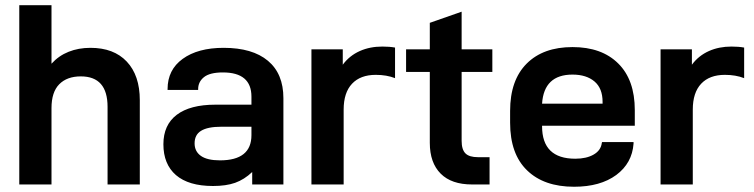

<svg xmlns="http://www.w3.org/2000/svg" viewBox="-20 -710 2902 739"><path d="M54.2 -689.9H178.2V-464.8Q206.1 -495.6 244.1 -510.7Q282.2 -525.9 328.1 -525.9Q418 -525.9 467.8 -473.1Q518.1 -419.9 518.1 -324.2V0H394V-298.8Q394 -416 291 -416Q237.8 -416 208 -385.7Q178.2 -355.5 178.2 -293.9V0H54.2Z M1070.8 -332V0H950.7V-47.9Q920.4 -19 884.8 -6.3Q850.1 5.9 799.8 5.9Q706.1 5.9 657.2 -36.1Q608.9 -78.1 608.9 -154.8Q608.9 -229 660.2 -268.1Q711.9 -307.1 808.6 -307.1H947.8V-337.9Q947.8 -431.2 837.9 -431.2Q787.6 -431.2 765.1 -413.1Q742.7 -395 742.7 -367.2V-363.8H625V-367.2Q625 -441.4 683.1 -483.4Q741.7 -525.9 840.8 -525.9Q951.7 -525.9 1011.2 -476.1Q1070.8 -426.3 1070.8 -332ZM947.8 -189.9V-222.2H831.5Q779.3 -222.2 753.9 -206.5Q729 -191.4 729 -158.2Q729 -127 753.4 -109.9Q777.8 -92.8 826.7 -92.8Q947.8 -92.8 947.8 -189.9Z M1178.7 -520H1299.3V-460.9Q1324.7 -495.6 1365.2 -513.7Q1403.8 -530.8 1451.7 -530.8Q1479.5 -530.8 1500.5 -526.9V-409.2Q1468.3 -421.9 1426.3 -421.9Q1367.2 -421.9 1335 -387.7Q1302.7 -353.5 1302.7 -288.1V0H1178.7Z M1756.8 -433.1V-168Q1756.8 -134.3 1771.5 -119.6Q1786.1 -105 1819.8 -105H1864.3V0H1796.9Q1717.8 0 1676.3 -41.5Q1634.3 -83.5 1634.3 -160.2V-433.1H1543V-520H1634.3V-622.1L1756.8 -665V-520H1875V-433.1Z M2066.4 -226.1V-224.1Q2066.4 -99.1 2194.3 -99.1Q2237.3 -99.1 2265.1 -115.2Q2293 -131.3 2296.4 -160.2L2297.4 -163.1H2418.5V-157.2Q2413.1 -82 2352.1 -36.6Q2290.5 8.8 2189.5 8.8Q2073.7 8.8 2008.8 -54.2Q1943.4 -117.2 1943.4 -237.8V-283.2Q1943.4 -401.4 2007.3 -465.3Q2070.8 -528.8 2183.6 -528.8Q2295.9 -528.8 2359.4 -465.8Q2423.3 -402.8 2423.3 -286.1V-226.1ZM2066.4 -311H2299.3V-317.9Q2299.3 -370.1 2268.1 -396.5Q2236.8 -422.9 2183.6 -422.9Q2073.7 -422.9 2066.4 -311Z M2522.5 -520H2643.1V-460.9Q2668.5 -495.6 2709 -513.7Q2747.6 -530.8 2795.4 -530.8Q2823.2 -530.8 2844.2 -526.9V-409.2Q2812 -421.9 2770 -421.9Q2710.9 -421.9 2678.7 -387.7Q2646.5 -353.5 2646.5 -288.1V0H2522.5Z"/></svg>

Font: D-DIN Exp
Style: DINExp-Bold
Weight: 700
Width: 7
Designer: Charles Nix
Foundry: Datto Inc.
Version: Version 1.00